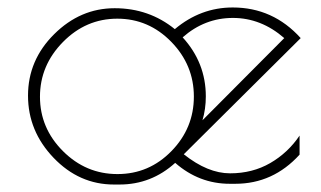

<svg xmlns="http://www.w3.org/2000/svg" viewBox="-20 -483 860 514"><path d="M300 11H285Q192 11 123.5 -60.5Q55 -132 55 -227Q55 -322 125 -391.5Q195 -461 287 -461Q379 -461 448 -405Q517 -463 603 -463Q711 -463 785 -381L472 -70Q536 -19 596 -19Q656 -19 703.5 -46.5Q751 -74 782 -120V-69Q711 9 610 9H595Q513 9 449 -47Q385 11 300 11ZM499 -224.5Q499 -309 438.5 -371Q378 -433 294 -433Q210 -433 148.5 -370.5Q87 -308 87 -224Q87 -140 148.5 -78.5Q210 -17 294.5 -17Q379 -17 439 -78.5Q499 -140 499 -224.5ZM741 -381Q679 -435 603.5 -435Q528 -435 469 -383Q531 -315 531 -225Q531 -191 522 -161Z"/></svg>

Font: Poiret One
Style: Regular
Weight: 400
Designer: Denis Masharov
Foundry: Denis Masharov
Version: Version 1.001